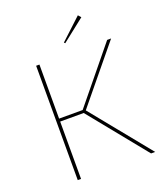

<svg xmlns="http://www.w3.org/2000/svg" viewBox="-158 -989 941 1095"><g transform="rotate(-20 312.5 -441.5)"><path d="M323 -758 317 -764 445 -883 460 -866ZM123 0V-694H143V-366H286L554 -694H578L302 -358L593 0H568L286 -348H143V0Z"/></g></svg>

Font: Cantarell Thin
Style: Regular
Weight: 100
Designer: Dave Crossland, Nikolaus Waxweiler, Florian Fecher, Jacques Le Bailly, Eben Sorkin, Alexei Vanyashin, Alexios Zavras, Em
Version: Version 0.303